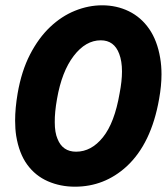

<svg xmlns="http://www.w3.org/2000/svg" viewBox="-20 -692 629 724"><path d="M262.5 12Q207.5 12 160.5 -8.5Q113.5 -29 82.8 -71Q52 -113 41 -180Q37 -206.5 37 -237.5Q37 -284 46.5 -340Q61 -424 93.2 -486.5Q125.5 -549 168.8 -590Q212 -631 262.8 -651.5Q313.5 -672 365 -672Q420 -672 466 -649.5Q512 -627 542.5 -583Q573 -539 584 -473.5Q589 -444.5 589 -412Q589 -369 580 -319Q550.5 -150 457 -64Q373.5 12 262.5 12ZM267 -120Q324.5 -120 368.2 -174.5Q412 -229 431 -340Q440 -386.5 440 -422.5Q440 -461.5 429.5 -489Q410.5 -540 360 -540Q303 -540 258 -481.2Q213 -422.5 195 -319Q186 -268.5 186.5 -231Q186.5 -192 197 -168Q216 -120 267 -120Z"/></svg>

Font: Lucymar Sans
Style: Bold Italic
Weight: 700
Italic angle: -10°
Foundry: The League of Moveable Type (original font) / Main changes by Cristiano Sobral with portions from Mirco Monsees
Version: Version 2.00;August 30, 2020;FontCreator 13.0.0.2681 64-bit